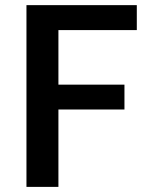

<svg xmlns="http://www.w3.org/2000/svg" viewBox="-20 -731 571 751"><path d="M466.8 -399.9V-302.7H208.5V0H83.5V-710.9H515.1V-613.3H208.5V-399.9Z"/></svg>

Font: Ufes Sans SemiBold
Style: Regular
Weight: 600
Designer: Ricardo Esteves & Filipe Motta
Foundry: ProDesignUfes - Ricardo Esteves, Filipe Motta (This is a derivative work, based on Roboto family, by Christian Robertson
Version: Version 2.0